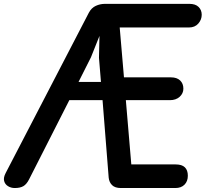

<svg xmlns="http://www.w3.org/2000/svg" viewBox="-41 -948 1037 968"><path d="M33.5 0Q14.5 0 -0.8 -9.5Q-16 -19 -20.2 -35.8Q-24.5 -52.5 -12.5 -75.5L407 -884Q420 -908.5 442 -918.5Q464 -928.5 487 -928.5H914.5Q944.5 -928.5 960.2 -913Q976 -897.5 976 -873.5Q976 -849 958.8 -829.2Q941.5 -809.5 912 -809.5H562.5L584 -558H821Q850.5 -558 867 -542.5Q883.5 -527 883.5 -501Q883.5 -477 864.8 -460Q846 -443 815.5 -443H593.5L621 -119H845Q876 -119 891 -104.5Q906 -90 906 -62Q906 -34 889.2 -17Q872.5 0 843 0H568.5Q539 0 524.2 -14.5Q509.5 -29 507 -52L476 -443H308.5L105.5 -43.5Q93 -19 76.8 -9.5Q60.5 0 33.5 0ZM355 -535H468L458 -656.5L460.5 -767L417.5 -659Z"/></svg>

Font: Edu AU VIC WA NT Pre SemiBold
Style: Regular
Weight: 600
Designer: Tina and Corey Anderson, Eben Sorkin, Mirko Velimirovic
Foundry: Google for Education
Version: Version 1.001